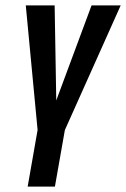

<svg xmlns="http://www.w3.org/2000/svg" viewBox="-20 -695 470 715"><path d="M83 0 120 -211 76 -675H183.5L189.5 -321L321 -675H429.5L221.5 -210.5L184.5 0Z"/></svg>

Font: Anybody Condensed Medium
Style: Italic
Weight: 500
Width: 3
Italic angle: -10°
Designer: Tyler Finck
Foundry: Etcetera Type Company
Version: Version 1.010; ttfautohint (v1.8.3) -l 8 -r 50 -G 200 -x 14 